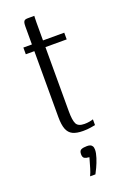

<svg xmlns="http://www.w3.org/2000/svg" viewBox="-137 -550 507 781"><g transform="rotate(-20 117.0 -159.5)"><path d="M148 3Q120 3 103.5 -5Q87 -13 79.5 -32Q72 -51 72 -85V-370H35V-399H72V-477Q72 -489 74 -495Q76 -501 80.5 -503Q85 -505 93 -505H121Q121 -504 120.5 -497.5Q120 -491 120 -477V-399H212V-370H120V-92Q120 -53 128 -37.5Q136 -22 163 -22Q175 -22 185.5 -24Q196 -26 201 -28V-3Q195 -2 181 0.5Q167 3 148 3ZM111 186Q118 171 122 157Q126 143 129.5 131Q133 119 135 112Q133 112 132 111.5Q131 111 129 111Q122 111 114.5 107Q107 103 107 89Q107 74 116 70Q125 66 141 66Q149 66 154.5 68Q160 70 163.5 75.5Q167 81 167 91Q167 105 160.5 125Q154 145 146 162Q138 179 134 186Z"/></g></svg>

Font: Genos Light
Style: Regular
Weight: 300
Designer: Robert E. Leuschke
Foundry: Robert E. Leuschke
Version: Version 1.010